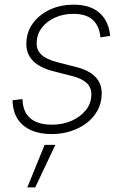

<svg xmlns="http://www.w3.org/2000/svg" viewBox="-20 -567 534 828"><path d="M203.1 11.2Q152.3 11.2 115.7 -4.6Q79.1 -20.5 58.3 -50.5Q37.6 -80.6 34.7 -122.6Q34.2 -127 34.2 -128.4Q34.2 -129.9 34.2 -134.8L77.1 -139.6Q78.1 -84.5 110.8 -56.9Q143.6 -29.3 203.6 -29.3Q250 -29.3 288.1 -45.9Q326.2 -62.5 349.6 -91.3Q373 -120.1 374 -157.2Q375 -188.5 354.5 -208.3Q334 -228 292 -238.8L208.5 -260.3Q149.4 -275.4 120.4 -306.6Q91.3 -337.9 93.8 -384.8Q95.7 -432.6 123.8 -469.2Q151.9 -505.9 197 -526.4Q242.2 -546.9 296.9 -546.9Q366.2 -546.9 405.5 -514.6Q444.8 -482.4 453.6 -423.8Q454.1 -420.4 454.3 -418.2Q454.6 -416 454.6 -412.1L413.1 -405.8Q408.7 -454.6 380.4 -481Q352.1 -507.3 296.4 -507.3Q252.9 -507.3 217.3 -491.2Q181.6 -475.1 160.4 -447.3Q139.2 -419.4 138.2 -383.8Q136.7 -352.1 158.2 -331.5Q179.7 -311 225.1 -299.3L307.1 -278.3Q364.7 -264.2 392.8 -233.9Q420.9 -203.6 418.5 -157.2Q417 -119.6 399.4 -88.6Q381.8 -57.6 352.3 -35.4Q322.8 -13.2 284.4 -1Q246.1 11.2 203.1 11.2ZM97.7 241.2 172.4 57.6H218.8L131.8 241.2Z"/></svg>

Font: Inter 18pt ExtraLight
Style: Italic
Weight: 250
Italic angle: -9.3988°
Designer: Rasmus Andersson
Foundry: rsms
Version: Version 4.001;git-66647c0bb